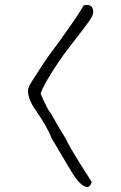

<svg xmlns="http://www.w3.org/2000/svg" viewBox="-20 -654 490 776"><path d="M356 -613Q357 -611 357 -608Q357 -593 344 -574Q331 -555 308.5 -526Q286 -497 254.5 -456Q223 -415 186 -356Q152 -301 144 -276Q173 -208 185 -197Q196 -177 211 -151Q226 -125 246 -93Q253 -77 270 -48Q287 -19 305 9.5Q323 38 336.5 59Q350 80 350 80Q350 88 344.5 95Q339 102 333 102Q319 102 302 84.5Q285 67 269 40L187 -98Q177 -131 122 -212Q93 -253 93 -289Q93 -300 110 -327Q127 -354 154 -395Q154 -396 164.5 -411Q175 -426 187.5 -443Q200 -460 210.5 -474Q221 -488 221 -488Q253 -533 277.5 -568.5Q302 -604 318 -632Q322 -633 325 -633.5Q328 -634 331 -634Q353 -634 356 -613Z"/></svg>

Font: Gaegu Light
Style: Regular
Weight: 300
Designer: JIKJI
Foundry: JIKJI
Version: Version 1.00